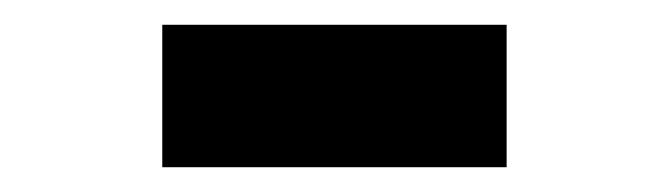

<svg xmlns="http://www.w3.org/2000/svg" viewBox="-20 -768 540 155"><path d="M389 -633H111V-748H389Z"/></svg>

Font: Tanohe Sans SemiBold
Style: Regular
Weight: 600
Designer: Village Type and Design LLC & Cristiano Sobral
Foundry: Cooper Hewitt Smithsonian Design Museum
Version: Version 1.00;September 29, 2021;FontCreator 13.0.0.2655 64-b